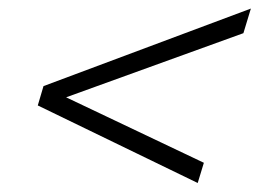

<svg xmlns="http://www.w3.org/2000/svg" viewBox="-20 -474 615 437"><path d="M66 -234 79 -278 551 -454.5 534 -398.5 130.5 -252.5 444 -103.5 430 -57.5Z"/></svg>

Font: Newsreader 72pt ExtraBold
Style: Italic
Weight: 800
Italic angle: -17°
Designer: Hugues Gentile
Foundry: Production Type
Version: Version 1.003; ttfautohint (v1.8.3)